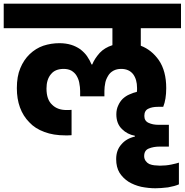

<svg xmlns="http://www.w3.org/2000/svg" viewBox="-37 -760 989 1028"><path d="M716.8 -515.1Q775.4 -492.7 814 -437Q853 -379.4 853 -288.1Q853 -228 836.9 -188H808.1Q777.8 -188 757.8 -178.2Q735.8 -168.5 735.8 -139.2Q735.8 -112.3 758.8 -102.1Q781.2 -91.8 810.1 -91.8H867.2V24.9H816.9Q785.2 24.9 759.8 35.2Q734.9 44.9 734.9 76.2Q734.9 90.3 743.2 102.1Q750.5 112.3 762.2 118.2Q777.3 124 789.1 125Q808.6 127 818.8 127Q851.6 127 879.9 121.1Q910.2 114.7 920.9 110.8V227.1Q898.9 236.8 862.8 243.2Q822.8 248 794.9 248Q759.3 248 719.2 240.2Q681.2 231.4 650.9 212.9Q621.1 193.4 603 165Q585 135.3 585 91.8Q585 43.9 612.8 13.2Q638.7 -18.1 685.1 -28.8V-33.2Q644.5 -40.5 616.2 -68.8Q585.9 -97.7 585.9 -147.9Q585.9 -174.8 596.2 -195.8Q605 -215.8 620.1 -231Q636.7 -246.1 654.8 -253.9Q678.7 -264.6 695.8 -268.1Q696.8 -271 696.8 -278.8V-289.1Q696.8 -334.5 675.8 -362.8Q653.3 -391.1 611.8 -391.1Q588.4 -391.1 570.8 -381.8Q552.2 -371.6 543 -356Q530.3 -335.4 526.9 -317.9Q522 -294.4 522 -272.9V-244.1H392.1V-272.9Q392.1 -292.5 387.2 -317.9Q383.3 -337.9 372.1 -356Q362.8 -371.1 345.2 -381.8Q327.6 -391.1 304.2 -391.1Q258.3 -391.1 235.8 -362.8Q211.9 -334.5 211.9 -286.1Q211.9 -226.6 242.2 -199.2Q270.5 -170.9 318.8 -170.9H331.1Q341.3 -170.9 346.2 -171.9V-36.1Q339.4 -35.2 327.1 -35.2H312Q249 -35.2 201.2 -53.2Q150.4 -71.8 120.1 -105Q86.9 -138.2 69.8 -185.1Q53.2 -230.5 53.2 -288.1Q53.2 -351.6 71.8 -395Q90.3 -439.9 122.1 -470.2Q154.3 -501 194.8 -515.1Q236.8 -528.8 280.8 -528.8Q315.4 -528.8 344.2 -520Q369.6 -512.2 393.1 -496.1Q416.5 -477.5 429.2 -459Q444.8 -436 453.1 -415H457Q468.8 -445.3 497.1 -477.1Q523.4 -504.9 564.9 -518.1V-608.9H-17.1V-740.2H932.1V-608.9H716.8Z"/></svg>

Font: PoppinsZ
Style: Bold
Weight: 700
Designer: Ninad Kale (Devanagari), Jonny Pinhorn (Latin)
Foundry: Indian Type Foundry
Version: Version 3.002;FEAKit 1.0